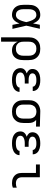

<svg xmlns="http://www.w3.org/2000/svg" viewBox="1408 -1976 783 3640"><g transform="rotate(90 1800.0 -156.5)"><path d="M266 8Q238 8 211 2Q184 -4 160 -18.5Q136 -33 118.5 -54.5Q101 -76 90.5 -101.5Q80 -127 76 -154.5Q72 -182 72 -210V-310Q72 -338 76 -365.5Q80 -393 90.5 -418.5Q101 -444 118.5 -465.5Q136 -487 160 -501.5Q184 -516 211 -522Q238 -528 266 -528Q294 -528 320.5 -517Q347 -506 366.5 -486Q386 -466 400.5 -441.5Q415 -417 425 -391Q431 -423 437 -455.5Q443 -488 450 -520H526Q511 -456 497 -391.5Q483 -327 467 -263Q483 -198 497.5 -132Q512 -66 528 0H452Q445 -33 438.5 -66.5Q432 -100 426 -134Q416 -107 402 -82Q388 -57 368 -36.5Q348 -16 321.5 -4Q295 8 266 8ZM266 -66Q287 -66 306.5 -76.5Q326 -87 339 -104Q352 -121 361 -141Q370 -161 377 -181Q384 -201 389.5 -221.5Q395 -242 400 -263Q395 -283 389.5 -303.5Q384 -324 376.5 -343.5Q369 -363 360 -382Q351 -401 338 -417.5Q325 -434 306 -444Q287 -454 266 -454Q249 -454 232 -449.5Q215 -445 201.5 -434.5Q188 -424 178.5 -409Q169 -394 164 -378Q159 -362 157 -344.5Q155 -327 155 -310V-210Q155 -193 157 -175.5Q159 -158 164 -142Q169 -126 178.5 -111Q188 -96 201.5 -85.5Q215 -75 232 -70.5Q249 -66 266 -66Z M688 215V-310Q688 -339 693 -368Q698 -397 711 -423Q724 -449 744.5 -470Q765 -491 791 -504.5Q817 -518 846 -523Q875 -528 904 -528Q933 -528 962 -523Q991 -518 1017 -504.5Q1043 -491 1063.5 -470Q1084 -449 1097 -423Q1110 -397 1115 -368Q1120 -339 1120 -310V-210Q1120 -183 1116.5 -156Q1113 -129 1103.5 -104Q1094 -79 1077.5 -57Q1061 -35 1039 -20Q1017 -5 990.5 1.5Q964 8 937 8Q910 8 883.5 2Q857 -4 835 -19Q813 -34 796.5 -55.5Q780 -77 771 -101V215ZM904 -66Q923 -66 941.5 -69.5Q960 -73 976 -82.5Q992 -92 1004.5 -106Q1017 -120 1024.5 -137Q1032 -154 1034.5 -172.5Q1037 -191 1037 -210V-310Q1037 -329 1034.5 -347.5Q1032 -366 1024.5 -383Q1017 -400 1004.5 -414Q992 -428 976 -437.5Q960 -447 941.5 -450.5Q923 -454 904 -454Q885 -454 866.5 -450.5Q848 -447 832 -437.5Q816 -428 803.5 -414Q791 -400 783.5 -383Q776 -366 773.5 -347.5Q771 -329 771 -310V-210Q771 -191 773.5 -172.5Q776 -154 783.5 -137Q791 -120 803.5 -106Q816 -92 832 -82.5Q848 -73 866.5 -69.5Q885 -66 904 -66Z M1497 8Q1471 8 1445.5 5.5Q1420 3 1395 -4Q1370 -11 1347.5 -23.5Q1325 -36 1307.5 -55Q1290 -74 1281 -99Q1272 -124 1272 -150Q1272 -171 1278.5 -191.5Q1285 -212 1300 -227.5Q1315 -243 1333.5 -254Q1352 -265 1372 -271Q1355 -278 1339 -288Q1323 -298 1311 -312Q1299 -326 1293.5 -344Q1288 -362 1288 -381Q1288 -405 1296 -428Q1304 -451 1320.5 -468.5Q1337 -486 1358 -498Q1379 -510 1402 -516.5Q1425 -523 1449 -525.5Q1473 -528 1497 -528Q1520 -528 1543.5 -526Q1567 -524 1589.5 -517.5Q1612 -511 1633 -500.5Q1654 -490 1670.5 -473.5Q1687 -457 1696.5 -435Q1706 -413 1706 -390V-385H1623V-387Q1623 -400 1616 -411.5Q1609 -423 1598.5 -430.5Q1588 -438 1575.5 -443Q1563 -448 1550 -450.5Q1537 -453 1523.5 -453.5Q1510 -454 1497 -454Q1483 -454 1469.5 -453Q1456 -452 1442.5 -449Q1429 -446 1416.5 -441Q1404 -436 1393.5 -427.5Q1383 -419 1377 -406Q1371 -393 1371 -380Q1371 -366 1377 -353.5Q1383 -341 1394.5 -332.5Q1406 -324 1419 -319Q1432 -314 1445.5 -311.5Q1459 -309 1472.5 -308Q1486 -307 1500 -307H1564V-234H1500Q1484 -234 1468.5 -233Q1453 -232 1437.5 -228.5Q1422 -225 1407.5 -219.5Q1393 -214 1380.5 -204.5Q1368 -195 1361 -180.5Q1354 -166 1354 -151Q1354 -135 1360.5 -120.5Q1367 -106 1379 -96Q1391 -86 1405.5 -80Q1420 -74 1435.5 -70.5Q1451 -67 1466.5 -66Q1482 -65 1497 -65Q1512 -65 1526.5 -66Q1541 -67 1555.5 -69.5Q1570 -72 1584 -76Q1598 -80 1610 -88Q1622 -96 1631 -108Q1640 -120 1640 -135H1722V-132Q1722 -108 1711 -85Q1700 -62 1682 -45.5Q1664 -29 1641.5 -18.5Q1619 -8 1595 -2Q1571 4 1546.5 6Q1522 8 1497 8Z M2096 8Q2067 8 2038 3Q2009 -2 1983 -15.5Q1957 -29 1936.5 -50Q1916 -71 1903 -97Q1890 -123 1885 -152Q1880 -181 1880 -210V-310Q1880 -338 1884.5 -366Q1889 -394 1901 -419Q1913 -444 1932.5 -465Q1952 -486 1976.5 -499.5Q2001 -513 2028 -520.5Q2055 -528 2083 -528H2100L2381 -520V-447L2255 -450Q2270 -437 2281 -421Q2292 -405 2299.5 -387Q2307 -369 2309.5 -349.5Q2312 -330 2312 -310V-210Q2312 -181 2307 -152Q2302 -123 2289 -97Q2276 -71 2255.5 -50Q2235 -29 2209 -15.5Q2183 -2 2154 3Q2125 8 2096 8ZM2096 -66Q2115 -66 2133.5 -69.5Q2152 -73 2168 -82.5Q2184 -92 2196.5 -106Q2209 -120 2216.5 -137Q2224 -154 2226.5 -172.5Q2229 -191 2229 -210V-310Q2229 -327 2227 -344.5Q2225 -362 2218.5 -378.5Q2212 -395 2201.5 -409Q2191 -423 2176.5 -433Q2162 -443 2145 -448Q2128 -453 2111 -454H2100Q2098 -455 2095.5 -455Q2093 -455 2091 -455Q2073 -455 2055 -450Q2037 -445 2021.5 -435.5Q2006 -426 1994.5 -412Q1983 -398 1975.5 -381Q1968 -364 1965.5 -346Q1963 -328 1963 -310V-210Q1963 -191 1965.5 -172.5Q1968 -154 1975.5 -137Q1983 -120 1995.5 -106Q2008 -92 2024 -82.5Q2040 -73 2058.5 -69.5Q2077 -66 2096 -66Z M2697 8Q2671 8 2645.5 5.5Q2620 3 2595 -4Q2570 -11 2547.5 -23.5Q2525 -36 2507.5 -55Q2490 -74 2481 -99Q2472 -124 2472 -150Q2472 -171 2478.5 -191.5Q2485 -212 2500 -227.5Q2515 -243 2533.5 -254Q2552 -265 2572 -271Q2555 -278 2539 -288Q2523 -298 2511 -312Q2499 -326 2493.5 -344Q2488 -362 2488 -381Q2488 -405 2496 -428Q2504 -451 2520.5 -468.5Q2537 -486 2558 -498Q2579 -510 2602 -516.5Q2625 -523 2649 -525.5Q2673 -528 2697 -528Q2720 -528 2743.5 -526Q2767 -524 2789.5 -517.5Q2812 -511 2833 -500.5Q2854 -490 2870.5 -473.5Q2887 -457 2896.5 -435Q2906 -413 2906 -390V-385H2823V-387Q2823 -400 2816 -411.5Q2809 -423 2798.5 -430.5Q2788 -438 2775.5 -443Q2763 -448 2750 -450.5Q2737 -453 2723.5 -453.5Q2710 -454 2697 -454Q2683 -454 2669.5 -453Q2656 -452 2642.5 -449Q2629 -446 2616.5 -441Q2604 -436 2593.5 -427.5Q2583 -419 2577 -406Q2571 -393 2571 -380Q2571 -366 2577 -353.5Q2583 -341 2594.5 -332.5Q2606 -324 2619 -319Q2632 -314 2645.5 -311.5Q2659 -309 2672.5 -308Q2686 -307 2700 -307H2764V-234H2700Q2684 -234 2668.5 -233Q2653 -232 2637.5 -228.5Q2622 -225 2607.5 -219.5Q2593 -214 2580.5 -204.5Q2568 -195 2561 -180.5Q2554 -166 2554 -151Q2554 -135 2560.5 -120.5Q2567 -106 2579 -96Q2591 -86 2605.5 -80Q2620 -74 2635.5 -70.5Q2651 -67 2666.5 -66Q2682 -65 2697 -65Q2712 -65 2726.5 -66Q2741 -67 2755.5 -69.5Q2770 -72 2784 -76Q2798 -80 2810 -88Q2822 -96 2831 -108Q2840 -120 2840 -135H2922V-132Q2922 -108 2911 -85Q2900 -62 2882 -45.5Q2864 -29 2841.5 -18.5Q2819 -8 2795 -2Q2771 4 2746.5 6Q2722 8 2697 8Z M3456 8Q3430 8 3404.5 4Q3379 0 3355.5 -11Q3332 -22 3312.5 -39.5Q3293 -57 3280.5 -80Q3268 -103 3263.5 -128.5Q3259 -154 3259 -180V-446H3099V-520H3341V-180Q3341 -157 3348 -134.5Q3355 -112 3371.5 -95.5Q3388 -79 3410.5 -72.5Q3433 -66 3456 -66Q3478 -66 3499 -70Q3520 -74 3539 -82V-8Q3520 0 3499 4Q3478 8 3456 8Z"/></g></svg>

Font: Iosevka Extended
Style: Regular
Weight: 400
Width: 7
Monospace: yes
Designer: Belleve Invis
Foundry: Belleve Invis
Version: Version 32.5.0; ttfautohint (v1.8.4)